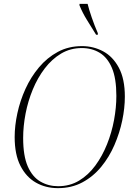

<svg xmlns="http://www.w3.org/2000/svg" viewBox="-20 -964 685 995"><path d="M280 11Q217 11 166.5 -17.5Q116 -46 86 -104.5Q56 -163 56 -254Q56 -312 70 -377Q84 -442 112 -503.5Q140 -565 182 -615Q224 -665 279.5 -695Q335 -725 405 -725Q464 -725 514.5 -698Q565 -671 596 -613Q627 -555 627 -463Q627 -404 613.5 -339.5Q600 -275 573 -212.5Q546 -150 504.5 -99.5Q463 -49 407 -19Q351 11 280 11ZM281 1Q342 1 390 -28Q438 -57 474 -106Q510 -155 534.5 -216Q559 -277 571 -342Q583 -407 583 -467Q583 -558 560 -612Q537 -666 496.5 -690.5Q456 -715 404 -715Q345 -715 297 -686.5Q249 -658 212 -609.5Q175 -561 150 -500.5Q125 -440 112.5 -375Q100 -310 100 -249Q100 -156 124 -101.5Q148 -47 189.5 -23Q231 1 281 1ZM478 -784Q452 -826 430 -861.5Q408 -897 392 -936V-944H434Q441 -915 455.5 -873Q470 -831 487 -792V-784Z"/></svg>

Font: Noto Serif Display SemiCondensed ExtraLight
Style: Italic
Weight: 200
Width: 4
Italic angle: -12°
Designer: Monotype Design Team
Foundry: Monotype Imaging Inc.
Version: Version 2.009